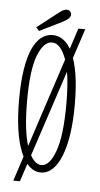

<svg xmlns="http://www.w3.org/2000/svg" viewBox="-51 -663 390 748"><g transform="rotate(5 144.0 -289.0)"><path d="M30 52 231 -560H258L56 52ZM134 11Q108.5 11 88.2 -8Q68 -27 53.8 -62.8Q39.5 -98.5 32.2 -149.2Q25 -200 25 -263.5Q25 -333 33 -383Q41 -433 55.5 -464.8Q70 -496.5 90 -511.5Q110 -526.5 134 -526.5Q157.5 -526.5 177.2 -511.5Q197 -496.5 211.8 -464.8Q226.5 -433 234.8 -383Q243 -333 243 -263.5Q243 -200 235.5 -149.2Q228 -98.5 213.8 -62.8Q199.5 -27 179.2 -8Q159 11 134 11ZM134 -18Q166 -18 188 -79Q210 -140 210 -263.5Q210 -384.5 188 -441Q166 -497.5 134 -497.5Q101 -497.5 78.8 -441Q56.5 -384.5 56.5 -263.5Q56.5 -140 78.8 -79Q101 -18 134 -18ZM79 -537.5 67 -551 150 -615.5Q157 -621.5 165 -625.5Q173 -629.5 180 -629.5Q185 -629.5 189.2 -627.2Q193.5 -625 196 -620Q198 -616.5 198 -612Q198 -602.5 188.2 -594.5Q178.5 -586.5 167 -581Z"/></g></svg>

Font: Imbue Thin
Style: Regular
Weight: 100
Designer: Tyler Finck
Foundry: Etcetera Type Company
Version: Version 1.102